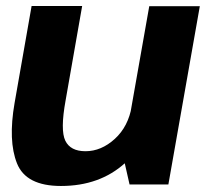

<svg xmlns="http://www.w3.org/2000/svg" viewBox="-20 -613 694 638"><path d="M410.5 0H539.5L644 -592.5H476L388.5 -97ZM253 -593H85L28.5 -271Q6.5 -145 36.5 -70Q66.5 5 182.5 5Q311.5 5 395.8 -71.5Q480 -148 494 -226L418 -261Q406.5 -192.5 361.5 -151.5Q316.5 -110.5 264 -110.5Q214 -110.5 197 -145.5Q180 -180.5 198 -279.5Z"/></svg>

Font: Anybody
Style: Bold Italic
Weight: 700
Italic angle: -10°
Designer: Tyler Finck
Foundry: Etcetera Type Company
Version: Version 1.113;gftools[0.9.25]